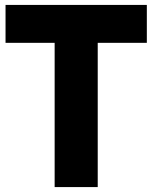

<svg xmlns="http://www.w3.org/2000/svg" viewBox="-20 -760 619 780"><path d="M202 0V-586H2.5V-740H576.5V-586H377V0Z"/></svg>

Font: Encode Sans Cnd XBd
Style: Regular
Weight: 800
Width: 3
Designer: Multiple Designers
Foundry: Impallari Type
Version: Version 3.002; ttfautohint (v1.8.3) -l 8 -r 50 -G 200 -x 14 